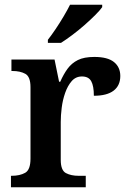

<svg xmlns="http://www.w3.org/2000/svg" viewBox="-20 -786 540 806"><path d="M26 0V-48H29Q63 -48 85.5 -60.5Q108 -73 108 -120V-420Q108 -464 86.5 -476Q65 -488 32 -488H28V-536H209L228 -443H233Q247 -475 264 -498Q281 -521 307 -534Q333 -547 376 -547Q432 -547 458.5 -525.5Q485 -504 485 -467Q485 -427 457 -405.5Q429 -384 374 -384Q374 -425 363 -445Q352 -465 324 -465Q298 -465 281 -445.5Q264 -426 253.5 -396Q243 -366 239 -333.5Q235 -301 235 -274V-115Q235 -71 256.5 -59.5Q278 -48 310 -48H340V0ZM181 -619Q196 -638 213.5 -664Q231 -690 247 -717Q263 -744 274 -766H409V-756Q400 -743 380 -723Q360 -703 335 -681Q310 -659 284 -639.5Q258 -620 236 -606H181Z"/></svg>

Font: Noto Serif Hentaigana SemiBold
Style: Regular
Weight: 600
Designer: Kazuhiro Yamada
Foundry: nipponia
Version: Version 1.000; ttfautohint (v1.8.4.7-5d5b)